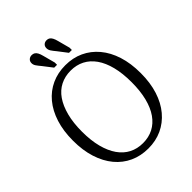

<svg xmlns="http://www.w3.org/2000/svg" viewBox="-254 -1046 1191 1191"><g transform="rotate(-45 341.0 -451.0)"><path d="M416 -857 437 -778V-758H412L366 -818Q350 -837 341.5 -850Q333 -863 333 -877Q333 -893 343 -902.5Q353 -912 369 -912Q381 -912 389.5 -906.5Q398 -901 404.5 -889Q411 -877 416 -857ZM286 -857 307 -778V-758H282L235 -819Q219 -838 210.5 -850.5Q202 -863 202 -877Q202 -893 212.5 -902.5Q223 -912 238 -912Q250 -912 259 -906.5Q268 -901 274.5 -889Q281 -877 286 -857ZM341 10Q275 10 220.5 -15Q166 -40 126.5 -87.5Q87 -135 65.5 -202.5Q44 -270 44 -355Q44 -440 65.5 -507.5Q87 -575 126.5 -622.5Q166 -670 220.5 -695Q275 -720 341 -720Q407 -720 461 -695Q515 -670 555 -622.5Q595 -575 616.5 -507.5Q638 -440 638 -355Q638 -270 616.5 -202.5Q595 -135 555 -87.5Q515 -40 461 -15Q407 10 341 10ZM341 -37Q391 -37 431 -57.5Q471 -78 499.5 -118.5Q528 -159 543 -218.5Q558 -278 558 -355Q558 -432 543 -491.5Q528 -551 499.5 -591.5Q471 -632 431 -652.5Q391 -673 341 -673Q291 -673 250.5 -652.5Q210 -632 182 -591.5Q154 -551 138.5 -491.5Q123 -432 123 -355Q123 -278 138.5 -218.5Q154 -159 182.5 -118.5Q211 -78 251 -57.5Q291 -37 341 -37Z"/></g></svg>

Font: Roboto Serif 28pt Condensed Light
Style: Regular
Weight: 300
Width: 3
Designer: Greg Gazdowicz
Foundry: Commercial Type
Version: Version 1.008